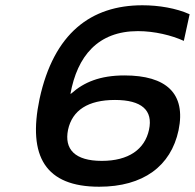

<svg xmlns="http://www.w3.org/2000/svg" viewBox="-20 -699 739 728"><path d="M520 -679C325 -679 184 -573 130 -324C84 -105 153 9 356 9C523 9 628 -69 657 -205C686 -345 610 -413 452 -413C359 -413 298 -387 251 -345L247 -343C273 -486 351 -581 503 -581C566 -581 631 -565 677 -544L699 -645C648 -668 582 -679 520 -679ZM238 -207C254 -281 314 -320 416 -320C517 -320 561 -281 545 -207C529 -133 468 -89 366 -89C264 -89 223 -133 238 -207Z"/></svg>

Font: LT Wave Text Medium Italic
Style: Regular
Weight: 500
Designer: Daniel Lyons
Version: Version 2.5 (Glyphs App)